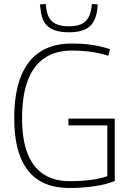

<svg xmlns="http://www.w3.org/2000/svg" viewBox="-20 -927 654 957"><path d="M51 -337Q51 -462 83.5 -544.5Q116 -627 179.5 -668.5Q243 -710 336 -710Q362 -710 387.5 -708.5Q413 -707 437 -703.5Q461 -700 484 -694.5Q507 -689 528 -682L520 -649Q476 -663 430.5 -669Q385 -675 338 -675Q258 -675 202.5 -638Q147 -601 118.5 -526Q90 -451 90 -337Q90 -231 117.5 -161.5Q145 -92 198 -58Q251 -24 328 -24Q385 -24 431 -30Q477 -36 515 -49V-302H321V-336H552V-25Q512 -8 452 1Q392 10 325 10Q235 10 174 -28Q113 -66 82 -143.5Q51 -221 51 -337ZM323 -766Q281 -766 250.5 -777Q220 -788 203 -813Q186 -838 182 -882Q181 -887 180.5 -893Q180 -899 179 -905L208 -907Q209 -903 209 -898.5Q209 -894 210 -889Q214 -855 227.5 -834.5Q241 -814 265 -805Q289 -796 323 -796Q358 -796 381 -805Q404 -814 417.5 -834.5Q431 -855 436 -889Q437 -894 437 -898.5Q437 -903 438 -907L467 -905Q466 -899 466 -893Q466 -887 465 -881Q460 -839 443 -813.5Q426 -788 396 -777Q366 -766 323 -766Z"/></svg>

Font: Georama ExtraCondensed Thin ExtraLight
Style: Regular
Weight: 250
Version: Version 1.001